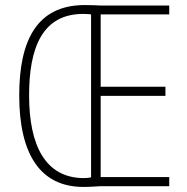

<svg xmlns="http://www.w3.org/2000/svg" viewBox="-20 -736 740 759"><path d="M315 -716C125 -716 56 -575 56 -359C56 -128 138 3 310 3C336 3 357 1 377 0H649V-36H378V-357H634V-393H378V-679H649V-714H381C359 -715 344 -716 315 -716ZM309 -681C322 -681 332 -680 340 -679V-35C332 -33 323 -32 310 -32C160 -33 95 -160 95 -359C95 -545 146 -681 309 -681Z"/></svg>

Font: Noto Sans Sinhala UI Condensed ExtraLight
Style: Regular
Weight: 200
Width: 3
Designer: Jelle Bosma - Monotype Design Team
Foundry: Monotype Imaging Inc.
Version: Version 2.006